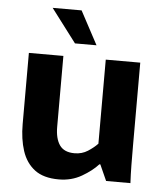

<svg xmlns="http://www.w3.org/2000/svg" viewBox="-52 -768 702 826"><g transform="rotate(5 298.5 -355.5)"><path d="M232 11Q166 11 128 -18Q90 -47 73.5 -97.5Q57 -148 57 -213V-520H206V-214Q206 -163 225.5 -135Q245 -107 290 -107Q322 -107 347 -123Q372 -139 389 -157V-520H538V-166Q538 -118 538.5 -77Q539 -36 541 0H436L405 -69H401Q375 -40 331 -14.5Q287 11 232 11ZM251 -578 142 -722H267L344 -578Z"/></g></svg>

Font: Murecho SemiBold
Style: Regular
Weight: 600
Designer: Neil Summerour
Foundry: Positype
Version: Version 1.010; ttfautohint (v1.8.3)